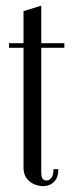

<svg xmlns="http://www.w3.org/2000/svg" viewBox="-20 -646 256 671"><path d="M62.2 -607.1 124.2 -626.2V-44.8Q124.2 -28.4 128.6 -21.8Q133 -15.2 142.9 -15.2Q152.4 -15.2 159.6 -24.6Q166.9 -34 166.9 -54.9H183.9Q183.9 -25.1 168.7 -10.3Q153.5 4.5 130.5 4.5Q115.4 4.5 99.7 -2Q84 -8.5 73.1 -22.8Q62.2 -37.1 62.2 -60.1ZM124.2 -479V-495H204.9V-479ZM11.6 -479V-495H62.2V-479Z"/></svg>

Font: Emberly Black
Style: Regular
Weight: 900
Designer: Rajesh Rajput
Foundry: Rajesh Rajput
Version: Version 1.000